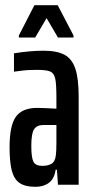

<svg xmlns="http://www.w3.org/2000/svg" viewBox="-20 -714 357 742"><path d="M17 -145Q17 -229 41.5 -263Q66 -297 124 -297Q147 -297 198 -294V-336Q198 -389 193.5 -410Q189 -431 174.5 -437.5Q160 -444 122 -444Q85 -444 61.5 -440.5Q38 -437 34 -437V-508Q97 -518 148 -518Q200 -518 229 -502.5Q258 -487 271 -449Q284 -411 284 -340V0H204L200 -58H195Q190 -23 169 -7.5Q148 8 117 8Q77 8 55.5 -7Q34 -22 25.5 -55Q17 -88 17 -145ZM196 -115Q198 -131 198 -162V-197V-231H149Q123 -231 112 -215Q101 -199 101 -150Q101 -106 109 -89.5Q117 -73 143 -73Q165 -73 179 -81Q193 -89 196 -115ZM53 -569V-577L113 -694H203L264 -577V-569H204L160 -644L116 -569Z"/></svg>

Font: Saira Ultra Condensed SemiBold
Style: Regular
Weight: 600
Width: 1
Designer: Hector Gatti with collaboration of the Omnibus-Type team
Foundry: Omnibus-Type
Version: Version 1.001; ttfautohint (v1.8)